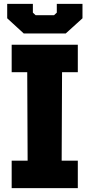

<svg xmlns="http://www.w3.org/2000/svg" viewBox="-20 -967 460 987"><path d="M102 -795 17 -873V-947H149V-902L163 -889H258L272 -902V-947H404V-873L318 -795ZM40 0V-141H122L120 -596H40V-737H380V-596H299L297 -141H380V0Z"/></svg>

Font: Tomorrow
Style: Bold
Weight: 700
Designer: Tony de Marco, Monica Rizzolli
Foundry: Just in Type
Version: Version 2.002